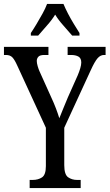

<svg xmlns="http://www.w3.org/2000/svg" viewBox="-23 -951 554 971"><path d="M127 0V-41H142Q170 -41 189.5 -54Q209 -67 209 -111V-305L64 -620Q51 -649 39.5 -661Q28 -673 7 -673H-3V-714H222V-673H201Q179 -673 171 -664Q163 -655 163 -643Q163 -632 167.5 -616.5Q172 -601 177 -590L236 -459Q250 -429 260 -402.5Q270 -376 277 -353Q285 -373 296 -400Q307 -427 320 -458L370 -570Q378 -589 383 -606Q388 -623 388 -635Q388 -657 373.5 -665Q359 -673 336 -673H319V-714H511V-673H503Q485 -673 470.5 -656.5Q456 -640 436 -596L302 -305V-116Q302 -68 321.5 -54.5Q341 -41 367 -41H385V0ZM133 -784Q146 -803 161.5 -829Q177 -855 192 -882Q207 -909 215 -931H298Q307 -909 321 -882Q335 -855 351 -829Q367 -803 379 -784V-771H342Q321 -796 297.5 -822Q274 -848 256 -877Q238 -848 214.5 -822Q191 -796 170 -771H133Z"/></svg>

Font: Noto Serif Ethiopic ExtraCondensed
Style: Regular
Weight: 400
Width: 2
Designer: Monotype Design Team
Foundry: Monotype Imaging Inc.
Version: Version 2.102; ttfautohint (v1.8.4.7-5d5b)